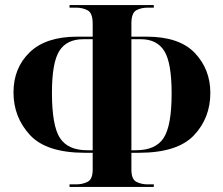

<svg xmlns="http://www.w3.org/2000/svg" viewBox="-20 -734 876 754"><path d="M253 0H584V-10H559Q535 -10 515.5 -20Q496 -30 496 -68V-134H525Q676 -134 741 -202Q806 -270 806 -369Q806 -462 745 -526Q684 -590 556 -590H496V-641Q496 -683 515 -693.5Q534 -704 560 -704H584V-714H253V-704H279Q304 -704 324 -693.5Q344 -683 344 -641V-590H283Q160 -590 96.5 -528.5Q33 -467 33 -371Q33 -274 97.5 -204Q162 -134 314 -134H344V-68Q344 -30 324 -20Q304 -10 280 -10H253ZM322 -144Q247 -144 215.5 -192Q184 -240 184 -370Q184 -488 213 -534Q242 -580 307 -580H344V-144ZM496 -144V-580H533Q596 -580 625 -534Q654 -488 654 -367Q654 -240 622.5 -192Q591 -144 514 -144Z"/></svg>

Font: Noto Serif Display SemiCondensed Extra
Style: Regular
Weight: 800
Width: 4
Designer: Monotype Design Team
Foundry: Monotype Imaging Inc.
Version: Version 1.900